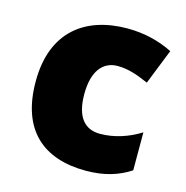

<svg xmlns="http://www.w3.org/2000/svg" viewBox="-89 -647 718 742"><g transform="rotate(15 269.5 -276.5)"><path d="M318 10C394 10 449 -9 495 -39V-191C446 -160 389 -142 334 -142C276 -142 236 -179 236 -275C236 -368 275 -413 333 -413C375 -413 412 -400 458 -380L514 -521C462 -547 401 -563 333 -563C166 -563 42 -475 42 -274C42 -77 150 10 318 10Z"/></g></svg>

Font: Noto Sans Malayalam Black
Style: Regular
Weight: 900
Designer: Jelle Bosma - Monotype Design Team
Foundry: Monotype Imaging Inc.
Version: Version 2.104